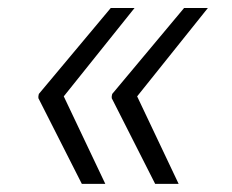

<svg xmlns="http://www.w3.org/2000/svg" viewBox="-20 -534 575 476"><path d="M313.6 -514.2H254.6L76.3 -301.1L74.9 -294H75.6L74.9 -291.2L182.9 -78.1H241.1L138.1 -295.1ZM495.4 -514.2H436.4L258.2 -301.1L256.7 -294H257.5L256.7 -291.2L364.7 -78.1H422.9L320 -295.1Z"/></svg>

Font: TID UI Light
Style: Italic
Weight: 300
Italic angle: -9.39999°
Designer: The TID Project Authors
Foundry: Bakken & Bæck
Version: Version 1.001;hotconv 1.0.109;makeotfexe 2.5.65596